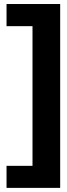

<svg xmlns="http://www.w3.org/2000/svg" viewBox="-20 -744 334 954"><path d="M12.5 189.5V80H141.5V-614H12.5V-724H279V189.5Z"/></svg>

Font: Anybody Condensed ExtraBold
Style: Regular
Weight: 800
Width: 3
Designer: Tyler Finck
Foundry: Etcetera Type Company
Version: Version 1.010; ttfautohint (v1.8.3) -l 8 -r 50 -G 200 -x 14 